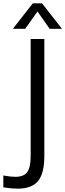

<svg xmlns="http://www.w3.org/2000/svg" viewBox="-25 -946 392 1152"><path d="M-5 107Q40 115 67 115Q118 115 138.5 86.5Q159 58 159 -11V-712H241V-10Q241 94 203.5 140Q166 186 80 186Q46 186 -5 178ZM126 -773H52L172 -926H227L347 -773H273L200 -877Z"/></svg>

Font: Muli
Style: Regular
Weight: 400
Designer: Vernon Adams
Foundry: Vernon Adams
Version: Version 2.000